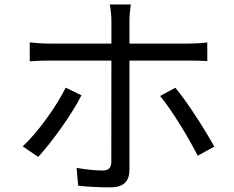

<svg xmlns="http://www.w3.org/2000/svg" viewBox="-20 -804 1040 854"><path d="M561.9 -784.2H468.3C471.7 -769.4 475.5 -734.5 475.5 -713.2C475.5 -660.4 475.5 -561.2 475.5 -527.4C475.5 -479.8 475.5 -138.1 475.1 -83.9C474.7 -57.3 463.3 -45.6 436.4 -45.6C410 -45.6 364.5 -49.3 320.7 -57.3L327.8 22.2C368.5 26.8 427.8 29.4 470.1 29.4C530.6 29.4 555.8 2.4 555.8 -50C555.8 -121.5 555.8 -445.8 555.8 -527.4C555.8 -575.8 555.8 -659.5 555.8 -712.8C555.8 -734.3 559.5 -770.2 561.9 -784.2ZM112.3 -615.7V-531.2C138.9 -533.5 167 -534.5 197.7 -534.5C259 -534.5 761.5 -534.5 821.2 -534.5C845.3 -534.5 875.3 -534.2 902 -532.4V-615.4C877 -612 843.9 -610.2 820.2 -610.2C761.1 -610.2 256 -610.2 197 -610.2C165.4 -610.2 140.3 -612.4 112.3 -615.7ZM342.3 -380.2 272 -414.1C233.1 -333.2 147.5 -214.2 81.1 -152.9L149.9 -106C206.6 -167 299.8 -294.5 342.3 -380.2ZM760 -413.7 692.1 -377C744.8 -314.2 819.9 -189.7 859.4 -111.3L933.1 -152.1C893.1 -224.5 813.7 -349.7 760 -413.7Z"/></svg>

Font: Source Han Sans JP VF
Style: Regular
Weight: 250
Designer: Ryoko NISHIZUKA 西塚涼子 (kana, bopomofo & ideographs); Paul D. Hunt (Latin, Greek & Cyrillic); Sandoll Communications 산돌커뮤니
Foundry: Adobe
Version: Version 2.004;hotconv 1.0.118;makeotfexe 2.5.65603